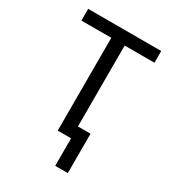

<svg xmlns="http://www.w3.org/2000/svg" viewBox="-213 -831 1025 1136"><g transform="rotate(30 300.0 -263.0)"><path d="M345.2 0H253.9V-633.8H49.8V-713.9H548.8V-633.8H345.2V-81.1H431.2V188H345.2Z"/></g></svg>

Font: Droid Sans Mono
Style: Regular
Weight: 400
Monospace: yes
Foundry: Ascender Corporation
Version: Version 1.00 build 112